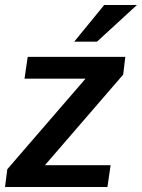

<svg xmlns="http://www.w3.org/2000/svg" viewBox="-21 -743 564 763"><path d="M-1 0 8 -70.5 319 -430.5H76.5L89 -517H477L468.5 -446.5L157.5 -86.5H418.5L406 0ZM274 -577.5 393 -723H523L364.5 -577.5Z"/></svg>

Font: Public Sans Thin SemiBold
Style: Italic
Weight: 600
Italic angle: -8°
Version: Version 2.001